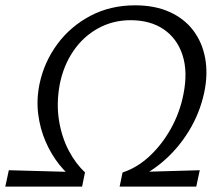

<svg xmlns="http://www.w3.org/2000/svg" viewBox="-41 -687 811 707"><path d="M430.5 -16.2 410.3 -52Q463.1 -68.8 509.1 -111.4Q555.2 -154 588.3 -213.4Q621.4 -272.8 634.5 -340.1Q651.1 -422.8 631.1 -484.2Q611.1 -545.5 561.7 -579.1Q512.3 -612.6 439.8 -612.6Q374.4 -612.6 319.6 -582.3Q264.8 -551.9 228.4 -498Q191.9 -444.1 178.5 -373.8Q166.3 -305.1 176.3 -243.2Q186.4 -181.4 212.2 -132.4Q238.1 -83.5 272 -52.5L242.2 -19.4Q207.3 -43.4 177.3 -81Q147.4 -118.5 126.9 -165.8Q106.4 -213.1 99.6 -267.4Q92.8 -321.7 104.8 -379.2Q122 -459.3 170.1 -524.5Q218.2 -589.6 291.5 -628.5Q364.9 -667.4 456.5 -667.4Q529.1 -667.4 583.3 -643Q637.5 -618.6 670.6 -574.9Q703.8 -531.1 714.5 -472.7Q725.3 -414.3 711 -346.2Q694.6 -269.8 654 -203.8Q613.5 -137.8 556 -89.5Q498.5 -41.3 430.5 -16.2ZM-21.5 0 -8.5 -60.2 272 -52.5 261.3 0ZM399.5 0 410.3 -52 694.6 -60.2 681.7 0Z"/></svg>

Font: Ysabeau
Style: Bold Italic
Weight: 700
Italic angle: -12°
Designer: Christian Thalmann (Catharsis Fonts)
Version: Version 2.002